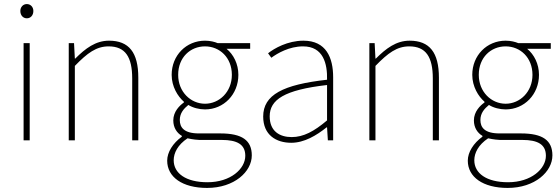

<svg xmlns="http://www.w3.org/2000/svg" viewBox="-20 -690 2746 944"><path d="M96 0H126V-478H96ZM112 -600C130 -600 144 -614 144 -636C144 -656 130 -670 112 -670C94 -670 80 -656 80 -636C80 -614 94 -600 112 -600Z M318 0H348V-366C410 -430 454 -462 514 -462C596 -462 630 -410 630 -304V0H660V-308C660 -432 614 -490 516 -490C450 -490 400 -452 350 -402H348L344 -478H318Z M998 234C1132 234 1218 154 1218 74C1218 0 1170 -34 1064 -34H958C884 -34 864 -64 864 -100C864 -134 884 -156 906 -174C928 -160 960 -152 988 -152C1080 -152 1152 -226 1152 -322C1152 -376 1128 -422 1094 -450H1210V-478H1050C1036 -484 1014 -490 988 -490C896 -490 824 -418 824 -322C824 -264 854 -216 884 -190V-186C864 -172 832 -142 832 -98C832 -62 850 -36 874 -22V-18C830 14 802 58 802 100C802 180 876 234 998 234ZM988 -180C918 -180 856 -238 856 -322C856 -408 916 -462 988 -462C1060 -462 1120 -407 1120 -322C1120 -238 1058 -180 988 -180ZM1000 206C894 206 834 162 834 98C834 62 854 22 902 -10C928 -4 954 -2 960 -2H1070C1146 -2 1186 20 1186 76C1186 140 1114 206 1000 206Z M1412 12C1476 12 1536 -24 1586 -64H1588L1592 0H1618V-310C1618 -406 1584 -490 1472 -490C1394 -490 1328 -452 1298 -428L1314 -406C1344 -428 1402 -462 1470 -462C1570 -462 1590 -376 1588 -298C1372 -274 1274 -224 1274 -117C1274 -26 1338 12 1412 12ZM1414 -16C1356 -16 1306 -44 1306 -118C1306 -200 1378 -248 1588 -272V-98C1524 -44 1472 -16 1414 -16Z M1796 0H1826V-366C1888 -430 1932 -462 1992 -462C2074 -462 2108 -410 2108 -304V0H2138V-308C2138 -432 2092 -490 1994 -490C1928 -490 1878 -452 1828 -402H1826L1822 -478H1796Z M2476 234C2610 234 2696 154 2696 74C2696 0 2648 -34 2542 -34H2436C2362 -34 2342 -64 2342 -100C2342 -134 2362 -156 2384 -174C2406 -160 2438 -152 2466 -152C2558 -152 2630 -226 2630 -322C2630 -376 2606 -422 2572 -450H2688V-478H2528C2514 -484 2492 -490 2466 -490C2374 -490 2302 -418 2302 -322C2302 -264 2332 -216 2362 -190V-186C2342 -172 2310 -142 2310 -98C2310 -62 2328 -36 2352 -22V-18C2308 14 2280 58 2280 100C2280 180 2354 234 2476 234ZM2466 -180C2396 -180 2334 -238 2334 -322C2334 -408 2394 -462 2466 -462C2538 -462 2598 -407 2598 -322C2598 -238 2536 -180 2466 -180ZM2478 206C2372 206 2312 162 2312 98C2312 62 2332 22 2380 -10C2406 -4 2432 -2 2438 -2H2548C2624 -2 2664 20 2664 76C2664 140 2592 206 2478 206Z"/></svg>

Font: Source Sans Pro ExtraLight
Style: Regular
Weight: 200
Designer: Paul D. Hunt
Foundry: Adobe Systems Incorporated
Version: Version 3.006;hotconv 1.0.111;makeotfexe 2.5.65597